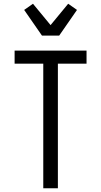

<svg xmlns="http://www.w3.org/2000/svg" viewBox="-20 -1005 540 1025"><path d="M211 0V-665H58V-735H442V-665H289V0ZM204 -815 109 -952 156 -985 250 -871 344 -985 391 -952 296 -815Z"/></svg>

Font: HulyMono
Style: Regular
Weight: 400
Monospace: yes
Designer: Belleve Invis
Foundry: Belleve Invis
Version: Version 33.2.5; ttfautohint (v1.8.4)